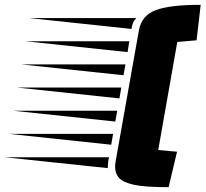

<svg xmlns="http://www.w3.org/2000/svg" viewBox="-270 -700 852 796"><path d="M207 -10Q207 -15 209 -29L306 -575Q318 -637 376 -658Q434 -680 562 -680L545 -533Q542 -533 465 -526L386 -78L464 -71L429 76Q330 76 285 66Q240 56 223.5 37.5Q207 19 207 -10ZM177 -3 -250 -48H182Q177 -29 177 -3ZM208 -196 -216 -241H216ZM225 -292 -199 -337H233ZM242 -388 -182 -433H250ZM259 -484 -165 -529H266ZM191 -100 -233 -145H199ZM275 -580 -148 -625H295Q279 -610 275 -580Z"/></svg>

Font: Faster One
Style: Regular
Weight: 400
Designer: Eduardo Rodriguez Tunni
Foundry: Eduardo Rodriguez Tunni
Version: Version 1.002